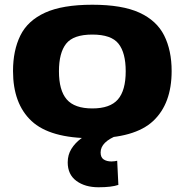

<svg xmlns="http://www.w3.org/2000/svg" viewBox="-20 -574 779 811"><path d="M35 -274Q35 -361 66 -424Q97 -487 170.5 -520.5Q244 -554 370 -554Q496 -554 569 -520.5Q642 -487 673.5 -424Q705 -361 705 -274Q705 -136 627 -63Q549 10 370 10Q191 10 113 -63Q35 -136 35 -274ZM229 -273Q229 -192 262 -154Q295 -116 370 -116Q445 -116 478 -154Q511 -192 511 -273Q511 -351 480.5 -389.5Q450 -428 370 -428Q290 -428 259.5 -389.5Q229 -351 229 -273ZM396 217Q339 217 302.5 190Q266 163 266 112Q266 80 281.5 55Q297 30 322 11.5Q347 -7 375 -16L478 -3Q405 25 405 70Q405 91 418 99.5Q431 108 451 108Q459 108 464.5 107Q470 106 475 105L480 207Q451 217 396 217Z"/></svg>

Font: Georama Extended
Style: Bold
Weight: 700
Width: 7
Designer: Jean-Baptiste Levee
Foundry: Production Type
Version: Version 1.000